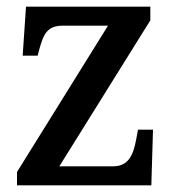

<svg xmlns="http://www.w3.org/2000/svg" viewBox="-20 -556 522 576"><path d="M31 0H434L439 -167H394L389 -140C380 -90 365 -57 319 -57H158L431 -495V-536H58L48 -389H93L96 -401C110 -454 121 -479 169 -479H304L31 -40Z"/></svg>

Font: Noto Serif Bengali SemiCondensed
Style: Regular
Weight: 400
Width: 4
Designer: Juan Bruce, Universal Thirst, Indian Type Foundry and the Monotype Design Team.
Foundry: Monotype Imaging Inc.
Version: Version 2.003